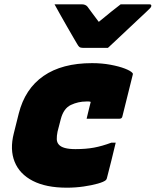

<svg xmlns="http://www.w3.org/2000/svg" viewBox="-20 -856 722 891"><path d="M481 -634H364Q354 -634 349 -637.5Q344 -641 338 -652Q332 -662 319.5 -683.5Q307 -705 291.5 -732Q276 -759 260.5 -786.5Q245 -814 233 -836H359Q377 -836 386 -825Q392 -817 404 -800.5Q416 -784 438 -755H439Q473 -783 496.5 -802Q520 -821 540 -836H673Q684 -836 682 -827Q681 -823 677 -818.5Q673 -814 657 -799Q643 -786 618.5 -763Q594 -740 567.5 -715Q541 -690 517.5 -668Q494 -646 481 -634ZM407 -563Q453 -563 493 -555.5Q533 -548 560 -537.5Q587 -527 595 -517Q598 -514 596 -509L548 -316Q546 -305 534 -305H382L386 -322Q390 -337 393.5 -353Q397 -369 401 -383Q397 -385 392 -385Q387 -385 380 -385Q343 -385 309 -369Q275 -353 262 -303L247 -245Q243 -225 243.5 -210Q244 -195 253 -185Q271 -164 330 -164Q379 -164 416.5 -171Q454 -178 497 -194H517Q507 -153 497 -111.5Q487 -70 476 -29Q475 -24 471 -20Q462 -12 434 -4Q406 4 368 9.5Q330 15 290 15Q194 15 132.5 -16.5Q71 -48 48 -105Q25 -162 44 -237L67 -329Q96 -444 182 -503.5Q268 -563 407 -563Z"/></svg>

Font: Recursive Mn Lnr St Blk
Style: Italic
Weight: 900
Italic angle: -15°
Monospace: yes
Version: Version 1.079;hotconv 1.0.112;makeotfexe 2.5.65598; ttfautoh